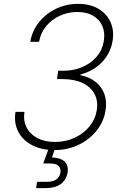

<svg xmlns="http://www.w3.org/2000/svg" viewBox="-20 -757 633 981"><path d="M257.8 9.8Q192.4 9.8 144.3 -15.1Q96.2 -40 73.2 -84.2Q50.3 -128.4 59.1 -185.5H105Q98.1 -140.1 116 -105.5Q133.8 -70.8 171.4 -51.3Q209 -31.7 260.3 -31.7Q315.4 -31.7 361.1 -53Q406.7 -74.2 436.8 -110.6Q466.8 -147 474.1 -191.9Q482.4 -240.2 463.1 -276.6Q443.8 -313 401.6 -333Q359.4 -353 297.9 -353H271L277.8 -395.5H304.7Q356 -395.5 399.9 -414.1Q443.8 -432.6 473.1 -466.3Q502.4 -500 510.3 -546.4Q517.6 -589.8 503.2 -623.5Q488.8 -657.2 456.1 -676.5Q423.3 -695.8 375 -695.8Q327.1 -695.8 285.4 -676.5Q243.7 -657.2 215.6 -623Q187.5 -588.9 179.7 -543.5H134.8Q144.5 -600.6 179.7 -644Q214.8 -687.5 266.6 -712.4Q318.4 -737.3 378.9 -737.3Q439.9 -737.3 482.7 -712.2Q525.4 -687 544.7 -644Q564 -601.1 555.2 -547.9Q544.9 -485.4 501.2 -439.5Q457.5 -393.6 391.1 -376.5L390.6 -373Q438.5 -363.3 469.7 -337.6Q501 -312 513.9 -274.7Q526.9 -237.3 519 -191.4Q509.8 -134.3 472.9 -88.6Q436 -43 380.4 -16.6Q324.7 9.8 257.8 9.8ZM164.6 204.1 169.4 171.9H220.7Q250 171.9 267.3 159.9Q284.7 147.9 288.6 125.5Q292 103 279.1 90.6Q266.1 78.1 233.9 78.1H201.2L234.4 -14.2H261.2L261.7 0L245.6 47.4Q289.6 48.8 310.3 68.8Q331.1 88.9 325.2 125Q318.8 162.6 290.3 183.3Q261.7 204.1 215.3 204.1Z"/></svg>

Font: Inter 18pt ExtraLight
Style: Italic
Weight: 250
Italic angle: -9.3988°
Designer: Rasmus Andersson
Foundry: rsms
Version: Version 4.001;git-66647c0bb